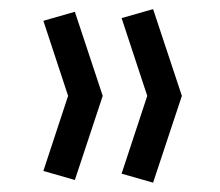

<svg xmlns="http://www.w3.org/2000/svg" viewBox="-20 -427 478 417"><path d="M312.5 -30.3 244.1 -49.8 299.8 -218.8 244.1 -387.7 312.5 -407.2 375 -218.8ZM142.6 -36.1 74.2 -55.7 127.9 -218.8 74.2 -381.8 142.6 -401.4 203.1 -218.8Z"/></svg>

Font: Sudo
Style: Bold
Weight: 700
Monospace: yes
Designer: Jens Kutilek
Foundry: Jens Kutilek
Version: Version 0.040